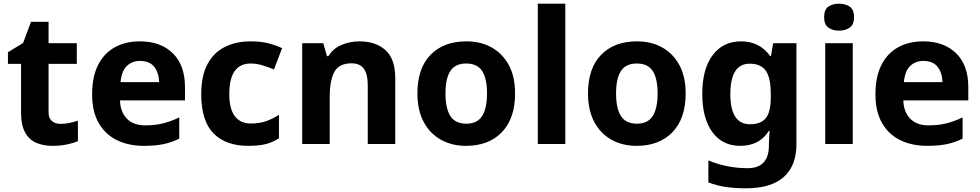

<svg xmlns="http://www.w3.org/2000/svg" viewBox="-20 -780 5308 1040"><path d="M308 -109Q333 -109 356 -114Q379 -119 402 -126V-15Q378 -5 342.5 2.5Q307 10 265 10Q216 10 177.5 -6Q139 -22 116.5 -61.5Q94 -101 94 -171V-434H23V-497L105 -547L148 -662H243V-546H396V-434H243V-171Q243 -140 261 -124.5Q279 -109 308 -109Z M737 -556Q850 -556 916 -491.5Q982 -427 982 -308V-236H630Q632 -173 667.5 -137Q703 -101 766 -101Q819 -101 862 -111.5Q905 -122 951 -144V-29Q911 -9 866.5 0.5Q822 10 759 10Q677 10 614 -20.5Q551 -51 515 -113Q479 -175 479 -269Q479 -365 511.5 -428.5Q544 -492 602 -524Q660 -556 737 -556ZM738 -450Q695 -450 666.5 -422Q638 -394 633 -335H842Q841 -385 816 -417.5Q791 -450 738 -450Z M1325 10Q1203 10 1136.5 -57.5Q1070 -125 1070 -270Q1070 -370 1104 -433Q1138 -496 1198.5 -526Q1259 -556 1338 -556Q1394 -556 1435.5 -545Q1477 -534 1508 -519L1464 -404Q1429 -418 1398.5 -427Q1368 -436 1338 -436Q1222 -436 1222 -271Q1222 -189 1252.5 -150Q1283 -111 1338 -111Q1385 -111 1421 -123.5Q1457 -136 1491 -158V-31Q1457 -9 1419.5 0.5Q1382 10 1325 10Z M1927 -556Q2015 -556 2068 -508.5Q2121 -461 2121 -356V0H1972V-319Q1972 -378 1951 -407.5Q1930 -437 1884 -437Q1816 -437 1791 -390.5Q1766 -344 1766 -257V0H1617V-546H1731L1751 -476H1759Q1785 -518 1830.5 -537Q1876 -556 1927 -556Z M2770 -274Q2770 -138 2698.5 -64Q2627 10 2504 10Q2428 10 2368.5 -23Q2309 -56 2275 -119.5Q2241 -183 2241 -274Q2241 -410 2312 -483Q2383 -556 2507 -556Q2584 -556 2643 -523Q2702 -490 2736 -427.5Q2770 -365 2770 -274ZM2393 -274Q2393 -193 2419.5 -151.5Q2446 -110 2506 -110Q2565 -110 2591.5 -151.5Q2618 -193 2618 -274Q2618 -355 2591.5 -395.5Q2565 -436 2505 -436Q2446 -436 2419.5 -395.5Q2393 -355 2393 -274Z M3042 0H2893V-760H3042Z M3694 -274Q3694 -138 3622.5 -64Q3551 10 3428 10Q3352 10 3292.5 -23Q3233 -56 3199 -119.5Q3165 -183 3165 -274Q3165 -410 3236 -483Q3307 -556 3431 -556Q3508 -556 3567 -523Q3626 -490 3660 -427.5Q3694 -365 3694 -274ZM3317 -274Q3317 -193 3343.5 -151.5Q3370 -110 3430 -110Q3489 -110 3515.5 -151.5Q3542 -193 3542 -274Q3542 -355 3515.5 -395.5Q3489 -436 3429 -436Q3370 -436 3343.5 -395.5Q3317 -355 3317 -274Z M3994 -556Q4095 -556 4152 -476H4156L4168 -546H4294V1Q4294 118 4225 179Q4156 240 4021 240Q3963 240 3913.5 233Q3864 226 3817 208V89Q3918 131 4030 131Q4145 131 4145 7V-4Q4145 -21 4146.5 -39Q4148 -57 4149 -71H4145Q4117 -28 4078 -9Q4039 10 3990 10Q3893 10 3838.5 -64.5Q3784 -139 3784 -272Q3784 -406 3840 -481Q3896 -556 3994 -556ZM4041 -435Q3936 -435 3936 -270Q3936 -107 4043 -107Q4100 -107 4127.5 -139.5Q4155 -172 4155 -253V-271Q4155 -359 4128 -397Q4101 -435 4041 -435Z M4525 -760Q4558 -760 4582 -744.5Q4606 -729 4606 -687Q4606 -646 4582 -630Q4558 -614 4525 -614Q4491 -614 4467.5 -630Q4444 -646 4444 -687Q4444 -729 4467.5 -744.5Q4491 -760 4525 -760ZM4599 -546V0H4450V-546Z M4980 -556Q5093 -556 5159 -491.5Q5225 -427 5225 -308V-236H4873Q4875 -173 4910.5 -137Q4946 -101 5009 -101Q5062 -101 5105 -111.5Q5148 -122 5194 -144V-29Q5154 -9 5109.5 0.5Q5065 10 5002 10Q4920 10 4857 -20.5Q4794 -51 4758 -113Q4722 -175 4722 -269Q4722 -365 4754.5 -428.5Q4787 -492 4845 -524Q4903 -556 4980 -556ZM4981 -450Q4938 -450 4909.5 -422Q4881 -394 4876 -335H5085Q5084 -385 5059 -417.5Q5034 -450 4981 -450Z"/></svg>

Font: Noto Sans Bengali UI
Style: Bold
Weight: 700
Designer: Jelle Bosma - Monotype Design Team
Foundry: Monotype Imaging Inc.
Version: Version 2.003; ttfautohint (v1.8.4.7-5d5b)